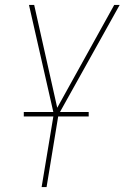

<svg xmlns="http://www.w3.org/2000/svg" viewBox="-20 -540 540 775"><path d="M148 215 197 -80 97 -520H118L211 -105L441 -520H463L216 -77L168 215ZM76 -70V-88H338V-70Z"/></svg>

Font: Iosevka SS04 Thin
Style: Italic
Weight: 100
Italic angle: -9°
Monospace: yes
Designer: Belleve Invis
Foundry: Belleve Invis
Version: Version 19.0.0; ttfautohint (v1.8.4)